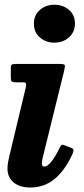

<svg xmlns="http://www.w3.org/2000/svg" viewBox="-20 -798 367 835"><path d="M127.5 -695Q127.5 -733 153.8 -755.2Q180 -777.5 216.5 -777.5Q253.5 -777.5 279.8 -755.2Q306 -733 306 -695Q305 -657 279.2 -634.8Q253.5 -612.5 216.5 -612.5Q180 -612.5 153.8 -634.8Q127.5 -657 127.5 -695ZM259.5 -492.5 166.5 -115.5Q165 -110.5 163.5 -101Q162 -91.5 162 -88Q162 -73.5 173 -73.5Q186 -73.5 203.5 -95.2Q221 -117 238 -152.5Q243 -163.5 246.8 -167Q250.5 -170.5 262 -165.5L290 -155Q300.5 -150.5 299.8 -143.8Q299 -137 294 -125.5Q262 -56.5 217.2 -19.5Q172.5 17.5 112 17.5Q66.5 17.5 39.5 -4.2Q12.5 -26 12.5 -66.5Q12.5 -76.5 14.8 -90.8Q17 -105 19.5 -114.5L92 -417Q95 -431.5 92.8 -435.8Q90.5 -440 76 -440H49Q34.5 -440 30.8 -443.8Q27 -447.5 27 -462V-501.5Q27 -514 31.5 -517Q36 -520 48 -520H236Q258 -520 261 -515.8Q264 -511.5 259.5 -492.5Z"/></svg>

Font: Besley* Narrow
Style: Bold Italic
Weight: 700
Width: 4
Italic angle: -13°
Designer: Owen Earl
Foundry: indestructible type*
Version: Version 3.000; ttfautohint (v1.8.3)